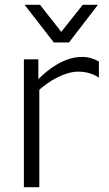

<svg xmlns="http://www.w3.org/2000/svg" viewBox="-20 -776 450 796"><path d="M266 -600 386 -756H323L234 -644L146 -756H82L203 -600ZM79 -530V0H143V-404C181 -438 247 -479 304 -479C340 -479 368 -469 390 -454V-521C369 -533 346 -540 320 -540C247 -540 182 -491 139 -448V-530Z"/></svg>

Font: Roundo
Style: Regular
Weight: 400
Designer: Shiva Nallaperumal
Foundry: Indian Type Foundry
Version: Version 2.000